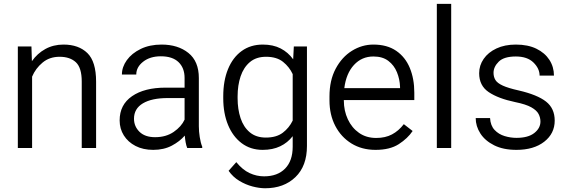

<svg xmlns="http://www.w3.org/2000/svg" viewBox="-20 -770 2959 999"><path d="M290 -474.6Q237.8 -474.6 201.4 -444.3Q165 -414.1 147 -371.1V0H72.8V-528.3H143.6L146 -451.7Q173.8 -491.7 215.8 -514.9Q257.8 -538.1 310.5 -538.1Q389.2 -538.1 434.6 -493.9Q480 -449.7 480 -345.2V0H405.3V-345.7Q405.3 -417.5 374.8 -446Q344.2 -474.6 290 -474.6Z M954.1 0Q949.2 -11.7 946 -29.1Q942.9 -46.4 941.4 -64.5Q915.5 -34.2 874 -12.2Q832.5 9.8 777.3 9.8Q724.6 9.8 685.3 -10.5Q646 -30.8 624.3 -65.4Q602.5 -100.1 602.5 -143.6Q602.5 -225.1 667 -269.5Q731.4 -314 841.8 -314H940.4V-364.7Q940.4 -416.5 908.9 -446.8Q877.4 -477.1 816.9 -477.1Q760.7 -477.1 724.9 -449Q689 -420.9 689 -382.3H614.3Q614.3 -421.4 639.9 -457Q665.5 -492.7 712.2 -515.4Q758.8 -538.1 820.8 -538.1Q905.8 -538.1 960.2 -494.6Q1014.6 -451.2 1014.6 -363.8V-113.3Q1014.6 -86.4 1019.3 -56.6Q1023.9 -26.9 1032.2 -6.8V0ZM787.1 -56.2Q843.8 -56.2 883.8 -83.7Q923.8 -111.3 940.4 -147.5V-259.8H853Q769.5 -259.8 723.4 -232.2Q677.2 -204.6 677.2 -152.3Q677.2 -112.3 705.8 -84.2Q734.4 -56.2 787.1 -56.2Z M1141.6 -258.8V-269Q1141.6 -350.1 1166.5 -410.6Q1191.4 -471.2 1237.5 -504.6Q1283.7 -538.1 1347.7 -538.1Q1400.9 -538.1 1439.9 -518.1Q1479 -498 1505.4 -461.4L1508.8 -528.3H1577.1V-10.3Q1577.1 93.8 1517.1 151.6Q1457 209.5 1359.4 209.5Q1329.6 209.5 1293.9 200.2Q1258.3 190.9 1225.1 170.9Q1191.9 150.9 1169.4 118.7L1209.5 73.7Q1242.2 113.8 1278.6 130.6Q1314.9 147.5 1354 147.5Q1423.8 147.5 1463.4 107.2Q1502.9 66.9 1502.9 -6.8V-61.5Q1476.6 -27.3 1437.7 -8.8Q1398.9 9.8 1346.7 9.8Q1283.7 9.8 1237.5 -24.9Q1191.4 -59.6 1166.5 -120.1Q1141.6 -180.7 1141.6 -258.8ZM1216.3 -269V-258.8Q1216.3 -201.7 1231.7 -155.3Q1247.1 -108.9 1279.8 -81.5Q1312.5 -54.2 1363.3 -54.2Q1418 -54.2 1451.2 -79.3Q1484.4 -104.5 1502.9 -142.6V-384.3Q1485.8 -421.4 1452.9 -448Q1419.9 -474.6 1364.3 -474.6Q1313 -474.6 1280.3 -447Q1247.6 -419.4 1231.9 -372.8Q1216.3 -326.2 1216.3 -269Z M1934.1 9.8Q1862.8 9.8 1808.8 -23.4Q1754.9 -56.6 1724.6 -114.7Q1694.3 -172.9 1694.3 -247.6V-268.1Q1694.3 -352.1 1726.6 -412.6Q1758.8 -473.1 1811 -505.6Q1863.3 -538.1 1922.9 -538.1Q1994.1 -538.1 2041.5 -505.6Q2088.9 -473.1 2112.3 -416.5Q2135.7 -359.9 2135.7 -287.6V-249.5H1769V-247.6Q1769 -193.8 1789.8 -149.4Q1810.5 -105 1848.1 -78.6Q1885.7 -52.2 1937.5 -52.2Q1984.9 -52.2 2019.5 -70.6Q2054.2 -88.9 2081.1 -124L2127 -88.4Q2101.1 -49.8 2054.9 -20Q2008.8 9.8 1934.1 9.8ZM1922.9 -476.1Q1862.3 -476.1 1821.8 -432.1Q1781.2 -388.2 1771.5 -311.5H2061.5V-318.4Q2060.1 -357.9 2045.4 -394Q2030.8 -430.2 2000.7 -453.1Q1970.7 -476.1 1922.9 -476.1Z M2327.6 -750V0H2252.9V-750Z M2792 -137.7Q2792 -158.2 2782.2 -177Q2772.5 -195.8 2744.4 -211.7Q2716.3 -227.5 2660.6 -238.8Q2572.3 -257.3 2522.7 -290.8Q2473.1 -324.2 2473.1 -389.2Q2473.1 -429.7 2496.6 -463.6Q2520 -497.6 2563 -517.8Q2606 -538.1 2664.1 -538.1Q2726.6 -538.1 2770.8 -516.6Q2814.9 -495.1 2838.6 -458.5Q2862.3 -421.9 2862.3 -376.5H2787.6Q2787.6 -413.6 2755.6 -444.8Q2723.6 -476.1 2664.1 -476.1Q2602.1 -476.1 2575 -449.2Q2547.9 -422.4 2547.9 -391.1Q2547.9 -369.6 2557.9 -353.5Q2567.9 -337.4 2596.2 -324.5Q2624.5 -311.5 2679.2 -299.3Q2775.9 -276.9 2821 -241.5Q2866.2 -206.1 2866.2 -142.6Q2866.2 -75.2 2811.8 -32.7Q2757.3 9.8 2667 9.8Q2598.6 9.8 2551.3 -13.9Q2503.9 -37.6 2479.5 -75.4Q2455.1 -113.3 2455.1 -155.8H2529.8Q2532.2 -116.2 2553.5 -93.8Q2574.7 -71.3 2605.5 -62Q2636.2 -52.7 2667 -52.7Q2728 -52.7 2760 -77.9Q2792 -103 2792 -137.7Z"/></svg>

Font: Vazirmatn UI Light
Style: Regular
Weight: 300
Designer: Saber Rastikerdar
Foundry: Saber Rastikerdar
Version: Version 33.003